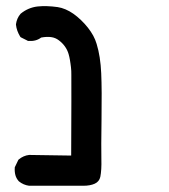

<svg xmlns="http://www.w3.org/2000/svg" viewBox="-20 -468 540 615"><path d="M73.2 127Q54.7 124.5 40.5 112.8L40 112.3L39.6 111.8Q32.2 103.5 29.3 92.8Q26.4 82 27.3 69.3V67.9L28.3 65.9L38.1 45.4L39.1 43.5L40.5 42.5Q47.4 36.6 55.7 33Q64 29.3 73.2 28.3H73.7H74.2L208 30.3Q209 -188.5 208.5 -228Q208.5 -234.4 208.3 -240.7Q208 -247.1 207.3 -252.9Q206.5 -258.8 205.8 -264.4Q205.1 -270 204.1 -275.4Q203.1 -280.8 202.1 -285.6Q201.2 -290.5 199.7 -294.9Q191.9 -321.3 168.5 -338.9Q157.7 -347.2 144 -349.1Q130.4 -351.1 111.8 -347.7Q95.2 -335 71.3 -336.9H69.3L67.9 -337.9L48.3 -347.7L45.9 -349.1L44.4 -351.1Q39.1 -359.9 35.6 -369.4Q32.2 -378.9 31.2 -388.7V-389.6V-390.6Q33.7 -409.2 45.4 -423.3L45.9 -423.8L46.4 -424.3Q70.3 -443.8 100.6 -447.3Q128.9 -450.2 164.6 -445.3Q177.2 -443.4 189.9 -438Q202.6 -432.6 214.8 -424.1Q227.1 -415.5 239.5 -403.6Q252 -391.6 261.7 -379.2Q271.5 -366.7 278.6 -353.8Q285.6 -340.8 289.6 -327.1Q301.8 -287.6 304.2 -233.4Q306.6 -179.7 305.2 -86.4Q304.7 -40 304.4 -7.8Q304.2 24.4 304.7 41Q305.7 77.1 301.3 98.6Q297.9 113.8 283.4 120.4Q269 127 246.6 127H74.2H73.7Z"/></svg>

Font: NaikaiFont
Style: Bold
Weight: 700
Version: Version 1.89